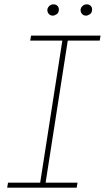

<svg xmlns="http://www.w3.org/2000/svg" viewBox="-20 -864 483 884"><path d="M13 0 17 -23H165L267 -677H119L123 -700H443L439 -677H292L190 -23H337L333 0ZM376 -792Q365 -792 358 -799.5Q351 -807 351 -818Q351 -827 359 -835.5Q367 -844 380 -844Q390 -844 397 -837.5Q404 -831 404 -821Q404 -805 394 -798.5Q384 -792 376 -792ZM223 -792Q212 -792 205 -799.5Q198 -807 198 -818Q198 -827 206 -835.5Q214 -844 227 -844Q237 -844 244 -837.5Q251 -831 251 -821Q251 -805 241 -798.5Q231 -792 223 -792Z"/></svg>

Font: MuseoModerno Thin
Style: Italic
Weight: 100
Italic angle: -9°
Designer: Pablo Cosgaya, Héctor Gatti, Marcela Romero, and the Authors of The MuseoModerno Project.
Foundry: Omnibus-Type Team
Version: Version 1.003